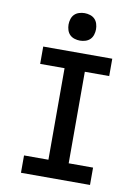

<svg xmlns="http://www.w3.org/2000/svg" viewBox="-102 -1033 805 1101"><g transform="rotate(10 300.0 -482.5)"><path d="M99 0V-101H241V-634H99V-735H501V-634H359V-101H501V0ZM300 -805Q284 -805 268 -810Q252 -815 241 -826Q230 -837 225 -853Q220 -869 220 -885Q220 -901 225 -917Q230 -933 241 -944Q252 -955 268 -960Q284 -965 300 -965Q316 -965 332 -960Q348 -955 359 -944Q370 -933 375 -917Q380 -901 380 -885Q380 -869 375 -853Q370 -837 359 -826Q348 -815 332 -810Q316 -805 300 -805Z"/></g></svg>

Font: Iosevka Fixed Extended
Style: Bold
Weight: 700
Width: 7
Monospace: yes
Designer: Belleve Invis
Foundry: Belleve Invis
Version: Version 24.1.1; ttfautohint (v1.8.4)